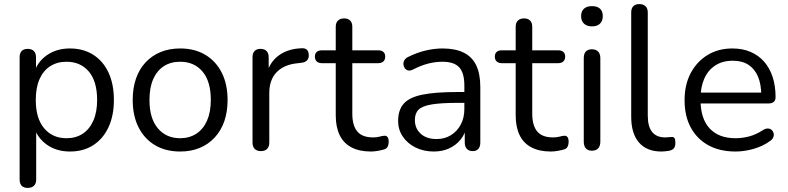

<svg xmlns="http://www.w3.org/2000/svg" viewBox="-20 -732 3854 939"><path d="M116 187Q96 187 86 176.5Q76 166 76 146V-452Q76 -472 86 -482.5Q96 -493 115 -493Q135 -493 145.5 -482.5Q156 -472 156 -452V-357L145 -371Q161 -428 208.5 -461.5Q256 -495 322 -495Q387 -495 435.5 -464.5Q484 -434 510.5 -377.5Q537 -321 537 -243Q537 -166 510.5 -109.5Q484 -53 436 -22Q388 9 322 9Q256 9 209 -24.5Q162 -58 145 -114H157V146Q157 166 146 176.5Q135 187 116 187ZM305 -56Q351 -56 384.5 -78Q418 -100 436.5 -142Q455 -184 455 -243Q455 -334 414.5 -382Q374 -430 305 -430Q260 -430 226 -408.5Q192 -387 173.5 -345.5Q155 -304 155 -243Q155 -153 196 -104.5Q237 -56 305 -56Z M861 9Q790 9 738 -22Q686 -53 657.5 -109.5Q629 -166 629 -243Q629 -301 645 -347.5Q661 -394 692 -427Q723 -460 765.5 -477.5Q808 -495 861 -495Q932 -495 984 -464Q1036 -433 1064.5 -376.5Q1093 -320 1093 -243Q1093 -185 1077 -139Q1061 -93 1030 -59.5Q999 -26 956.5 -8.5Q914 9 861 9ZM861 -56Q906 -56 940 -78Q974 -100 992.5 -142Q1011 -184 1011 -243Q1011 -334 970.5 -382Q930 -430 861 -430Q815 -430 781.5 -408.5Q748 -387 729.5 -345.5Q711 -304 711 -243Q711 -153 752 -104.5Q793 -56 861 -56Z M1256 7Q1236 7 1225.5 -4Q1215 -15 1215 -35V-452Q1215 -472 1225 -482.5Q1235 -493 1254 -493Q1273 -493 1283.5 -482.5Q1294 -472 1294 -452V-371H1284Q1300 -430 1345 -462Q1390 -494 1456 -496Q1471 -497 1480 -489.5Q1489 -482 1490 -464Q1491 -447 1482 -437Q1473 -427 1454 -425L1438 -423Q1370 -417 1333.5 -379.5Q1297 -342 1297 -277V-35Q1297 -15 1286.5 -4Q1276 7 1256 7Z M1794 9Q1737 9 1698.5 -11.5Q1660 -32 1641 -71.5Q1622 -111 1622 -168V-423H1555Q1538 -423 1529 -431.5Q1520 -440 1520 -455Q1520 -470 1529 -478Q1538 -486 1555 -486H1622V-601Q1622 -621 1633 -631.5Q1644 -642 1663 -642Q1682 -642 1692.5 -631.5Q1703 -621 1703 -601V-486H1829Q1846 -486 1855 -478Q1864 -470 1864 -455Q1864 -440 1855 -431.5Q1846 -423 1829 -423H1703V-176Q1703 -119 1727 -89.5Q1751 -60 1805 -60Q1824 -60 1837.5 -64Q1851 -68 1860 -68Q1869 -69 1875 -62Q1881 -55 1881 -38Q1881 -26 1876.5 -16Q1872 -6 1861 -2Q1849 2 1829.5 5.5Q1810 9 1794 9Z M2102 9Q2052 9 2012.5 -10.5Q1973 -30 1950 -64Q1927 -98 1927 -140Q1927 -194 1954.5 -225Q1982 -256 2045.5 -269Q2109 -282 2219 -282H2264V-229H2220Q2139 -229 2092.5 -221.5Q2046 -214 2027.5 -196Q2009 -178 2009 -145Q2009 -104 2037.5 -78Q2066 -52 2115 -52Q2155 -52 2185.5 -71Q2216 -90 2233.5 -123Q2251 -156 2251 -199V-313Q2251 -375 2226 -402.5Q2201 -430 2144 -430Q2109 -430 2074 -421Q2039 -412 2000 -392Q1986 -385 1976 -387.5Q1966 -390 1960 -398Q1954 -406 1953 -416.5Q1952 -427 1957.5 -437Q1963 -447 1975 -453Q2019 -475 2062 -485Q2105 -495 2144 -495Q2207 -495 2248 -474.5Q2289 -454 2309 -412.5Q2329 -371 2329 -306V-35Q2329 -15 2319.5 -4Q2310 7 2292 7Q2273 7 2263 -4Q2253 -15 2253 -35V-113H2262Q2254 -75 2231.5 -48Q2209 -21 2176 -6Q2143 9 2102 9Z M2674 9Q2617 9 2578.5 -11.5Q2540 -32 2521 -71.5Q2502 -111 2502 -168V-423H2435Q2418 -423 2409 -431.5Q2400 -440 2400 -455Q2400 -470 2409 -478Q2418 -486 2435 -486H2502V-601Q2502 -621 2513 -631.5Q2524 -642 2543 -642Q2562 -642 2572.5 -631.5Q2583 -621 2583 -601V-486H2709Q2726 -486 2735 -478Q2744 -470 2744 -455Q2744 -440 2735 -431.5Q2726 -423 2709 -423H2583V-176Q2583 -119 2607 -89.5Q2631 -60 2685 -60Q2704 -60 2717.5 -64Q2731 -68 2740 -68Q2749 -69 2755 -62Q2761 -55 2761 -38Q2761 -26 2756.5 -16Q2752 -6 2741 -2Q2729 2 2709.5 5.5Q2690 9 2674 9Z M2875 5Q2855 5 2845 -6.5Q2835 -18 2835 -39V-448Q2835 -469 2845 -480Q2855 -491 2875 -491Q2894 -491 2905 -480Q2916 -469 2916 -448V-39Q2916 -18 2905.5 -6.5Q2895 5 2875 5ZM2875 -603Q2850 -603 2836 -616.5Q2822 -630 2822 -653Q2822 -677 2836 -689.5Q2850 -702 2875 -702Q2901 -702 2914.5 -689.5Q2928 -677 2928 -653Q2928 -630 2914.5 -616.5Q2901 -603 2875 -603Z M3215 9Q3143 9 3105 -35Q3067 -79 3067 -161V-671Q3067 -691 3077 -701.5Q3087 -712 3107 -712Q3126 -712 3137 -701.5Q3148 -691 3148 -671V-167Q3148 -113 3169.5 -86.5Q3191 -60 3233 -60Q3242 -60 3249 -61Q3256 -62 3263 -62Q3274 -63 3278.5 -57Q3283 -51 3283 -33Q3283 -15 3275 -6Q3267 3 3249 6Q3241 7 3232 8Q3223 9 3215 9Z M3577 9Q3500 9 3444.5 -21.5Q3389 -52 3358.5 -108Q3328 -164 3328 -242Q3328 -318 3358 -374.5Q3388 -431 3440.5 -463Q3493 -495 3562 -495Q3611 -495 3650 -478.5Q3689 -462 3716.5 -431Q3744 -400 3758.5 -356Q3773 -312 3773 -257Q3773 -241 3764 -233.5Q3755 -226 3738 -226H3390V-279H3719L3703 -266Q3703 -320 3687 -357.5Q3671 -395 3640.5 -415Q3610 -435 3564 -435Q3513 -435 3477.5 -411.5Q3442 -388 3424 -346.5Q3406 -305 3406 -250V-244Q3406 -152 3450.5 -104Q3495 -56 3577 -56Q3611 -56 3644.5 -65Q3678 -74 3710 -95Q3724 -104 3735.5 -103.5Q3747 -103 3754 -96.5Q3761 -90 3763.5 -80.5Q3766 -71 3761.5 -60Q3757 -49 3744 -41Q3711 -17 3666 -4Q3621 9 3577 9Z"/></svg>

Font: Nunito ExtraLight
Style: Regular
Weight: 400
Version: Version 3.602